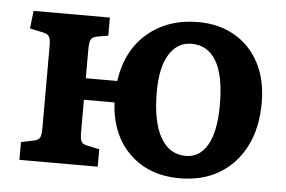

<svg xmlns="http://www.w3.org/2000/svg" viewBox="-43 -583 980 657"><g transform="rotate(5 446.5 -254.0)"><path d="M596 15Q489 15 423 -49.5Q357 -114 351 -224H246V-112Q246 -90 250.5 -81Q255 -72 270 -69L313 -60V0H44V-61L87 -70Q103 -73 108 -82Q113 -91 113 -118V-397Q113 -420 108 -429Q103 -438 88 -441L41 -451L48 -512H310V-450L271 -443Q255 -440 250.5 -430.5Q246 -421 246 -396V-298H354Q369 -404 439 -463.5Q509 -523 613 -523Q683 -523 737 -492.5Q791 -462 822 -404.5Q853 -347 853 -266Q853 -180 821 -117Q789 -54 731.5 -19.5Q674 15 596 15ZM610 -63Q658 -63 684.5 -110Q711 -157 711 -246Q711 -348 681.5 -397.5Q652 -447 597 -447Q548 -447 520 -402Q492 -357 492 -273Q492 -171 522.5 -117Q553 -63 610 -63Z"/></g></svg>

Font: Literata SemiBold
Style: Regular
Weight: 600
Designer: Latin by Veronika Burian and Jose Scaglione. Greek by Irene Vlachou. Cyrillic by Vera Evstafieva.
Foundry: TypeTogether
Version: Version 3.103; ttfautohint (v1.8.4.7-5d5b);gftools[0.9.29]